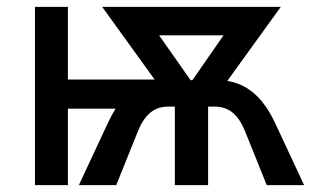

<svg xmlns="http://www.w3.org/2000/svg" viewBox="-20 -540 912 560"><path d="M82 0H178V-223H317C309 -210 302 -197 295 -182L210 0H319L383 -159C402 -205 429 -229 470 -229H490V0H587V-229H607C648 -229 675 -205 694 -159L758 0H867L782 -182C748 -254 704 -294 643 -304L799 -520H278L431 -308H178V-520H82ZM536 -306 444 -437H632L541 -306Z"/></svg>

Font: Fixel Text Medium
Style: Regular
Weight: 500
Width: 4
Designer: AlfaBravo + MacPaw
Foundry: Kyrylo Tkachov, Marchela Mozhyna, Serhii Makarenko, Maria Weinstein, Zakhar Kryvoshyya
Version: Version 1.211